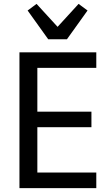

<svg xmlns="http://www.w3.org/2000/svg" viewBox="-20 -967 570 987"><path d="M80 0V-698H475V-618H172V-393H450V-313H172V-80H475V0ZM228 -765 122 -913 168 -947 276 -829 384 -947 430 -913 324 -765Z"/></svg>

Font: IBM Plex Sans Cond Text
Style: Regular
Weight: 450
Width: 3
Designer: Mike Abbink, Paul van der Laan, Pieter van Rosmalen
Foundry: Bold Monday
Version: Version 1.3